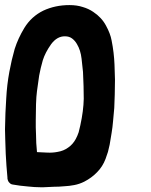

<svg xmlns="http://www.w3.org/2000/svg" viewBox="-28 -748 608 774"><path d="M9.8 -459Q18.6 -506.8 31.2 -550.8Q44.9 -593.8 70.3 -635.7Q98.6 -681.6 146.5 -705.1Q194.3 -727.5 252 -727.5Q282.2 -727.5 305.7 -719.7Q329.1 -712.9 347.7 -700.2Q381.8 -677.7 399.4 -644.5Q417 -612.3 421.9 -585Q426.8 -560.5 429.7 -536.1Q432.6 -511.7 433.6 -487.3Q434.6 -457 435.5 -426.8Q435.5 -396.5 434.6 -367.2Q433.6 -339.8 432.6 -312.5Q430.7 -285.2 427.7 -258.8Q425.8 -235.4 421.9 -211.9Q418 -188.5 414.1 -165Q411.1 -150.4 407.2 -135.7Q402.3 -121.1 397.5 -107.4Q385.7 -76.2 363.3 -53.7Q341.8 -31.2 311.5 -15.6Q292 -5.9 271.5 -2Q251 2 230.5 2.9Q210 4.9 189.5 4.9Q168.9 5.9 148.4 6.8Q141.6 6.8 133.8 6.8Q112.3 6.8 85.9 3.9Q50.8 1 24.4 -3.9Q15.6 -4.9 10.7 -10.7Q4.9 -15.6 2.9 -24.4Q2.9 -26.4 2 -28.3Q2 -30.3 2 -32.2Q0 -56.6 -2 -80.1Q-3.9 -103.5 -4.9 -127.9Q-5.9 -157.2 -6.8 -184.6Q-7.8 -209 -7.8 -224.6Q-7.8 -226.6 -7.8 -228.5Q-6.8 -294.9 -2.9 -350.6Q0 -406.2 9.8 -459ZM204.1 -135.7Q228.5 -139.6 247.1 -153.3Q265.6 -166 277.3 -187.5Q284.2 -200.2 289.1 -214.8Q293 -228.5 295.9 -243.2Q308.6 -301.8 309.6 -349.6Q309.6 -397.5 306.6 -458Q304.7 -478.5 300.8 -511.7Q296.9 -545.9 282.2 -570.3Q274.4 -584 262.7 -592.8Q251 -601.6 234.4 -601.6Q202.1 -602.5 177.7 -569.3Q154.3 -536.1 144.5 -504.9Q135.7 -474.6 129.9 -443.4Q125 -412.1 121.1 -380.9Q118.2 -359.4 117.2 -328.1Q116.2 -296.9 116.2 -263.7Q116.2 -243.2 116.2 -234.4Q116.2 -226.6 117.2 -206.1Q117.2 -188.5 118.2 -170.9Q119.1 -153.3 121.1 -134.8Q142.6 -133.8 163.1 -132.8Q184.6 -131.8 204.1 -135.7Z"/></svg>

Font: KARPATY Font
Style: Regular
Weight: 400
Designer: Inna Sieryk
Version: Version 1.1